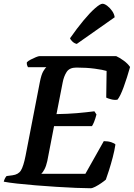

<svg xmlns="http://www.w3.org/2000/svg" viewBox="-30 -1003 713 1023"><path d="M453 0Q423 0 375 -2Q327 -4 271 -7.5Q215 -11 160 -15.5Q105 -20 60 -25Q15 -30 -10 -35Q-8 -44 -3.5 -52.5Q1 -61 5 -65L36 -69Q68 -73 81.5 -95Q95 -117 106 -172L182 -564Q190 -606 201 -624Q212 -642 217 -645H119Q117 -649 114.5 -655Q112 -661 113 -671Q119 -678 133.5 -685.5Q148 -693 161.5 -698.5Q175 -704 181 -704H589Q607 -696 629 -680Q651 -664 663 -646Q647 -589 629 -539.5Q611 -490 596 -472Q580 -469 561.5 -474Q543 -479 536 -483L538 -625Q519 -631 475.5 -637Q432 -643 377 -643Q340 -643 325 -619.5Q310 -596 304 -564L271 -395Q332 -396 378.5 -400Q425 -404 473 -410L484 -393Q478 -370 471.5 -354Q465 -338 460 -331H258L222 -145Q216 -118 207 -101Q198 -84 190 -77H425L523 -251Q546 -251 563.5 -245Q581 -239 585 -233Q580 -200 570.5 -164Q561 -128 551 -96.5Q541 -65 534 -46Q525 -38 509 -27Q493 -16 477.5 -8Q462 0 453 0ZM379 -769Q366 -772 356 -781.5Q346 -791 343 -799Q380 -852 415 -894Q450 -936 477 -959.5Q504 -983 516 -983Q527 -983 541.5 -972Q556 -961 567.5 -944.5Q579 -928 581 -911Z"/></svg>

Font: Texturina
Style: Bold Italic
Weight: 700
Italic angle: -11°
Designer: Guillermo Torres Carreño
Foundry: Omnibus-Type
Version: Version 1.002; ttfautohint (v1.8.3)